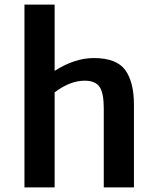

<svg xmlns="http://www.w3.org/2000/svg" viewBox="-20 -820 687 840"><path d="M566 -362V0H434V-347Q434 -413 415.5 -440Q397 -467 350 -467Q287 -467 219 -416V0H87V-800H219V-510Q307 -566 390 -566Q490 -566 528 -513.5Q566 -461 566 -362Z"/></svg>

Font: MartelSansBold
Style: Bold
Weight: 700
Designer: Dan Reynolds and Mathieu Réguer
Foundry: Dan Reynolds and Mathieu Réguer
Version: Version 1.002; ttfautohint (v1.1) -l 5 -r 5 -G 72 -x 0 -D la